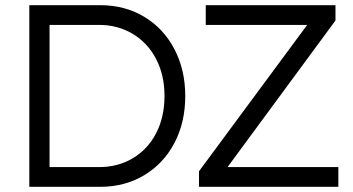

<svg xmlns="http://www.w3.org/2000/svg" viewBox="-20 -720 1361 740"><path d="M93 -700H367Q461 -700 535.5 -655.5Q610 -611 652 -531Q694 -451 694 -350Q694 -248 652 -168.5Q610 -89 535.5 -44.5Q461 0 367 0H93ZM362 -76Q435 -76 492.5 -110.5Q550 -145 582 -207Q614 -269 614 -350Q614 -431 581.5 -493Q549 -555 491.5 -589.5Q434 -624 362 -624H171V-76ZM747 -60 1164 -624H773V-700H1273V-641L857 -76H1284V0H747Z"/></svg>

Font: Lexend HM
Style: Regular
Weight: 400
Designer: Bonnie Shaver-Troup, Thomas Jockin, Octavio Pardo
Foundry: Lexend
Version: Version 1.091